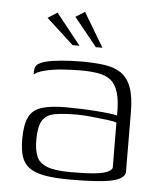

<svg xmlns="http://www.w3.org/2000/svg" viewBox="-46 -619 562 667"><g transform="rotate(5 234.5 -285.5)"><path d="M224 7Q168 7 133 0.5Q98 -6 79 -20.5Q60 -35 52.5 -59Q45 -83 45 -118Q45 -169 58 -195.5Q71 -222 102 -232Q133 -242 186 -242Q211 -242 239.5 -241Q268 -240 294.5 -238Q321 -236 340.5 -233.5Q360 -231 366 -229Q367 -279 358 -308.5Q349 -338 331.5 -351.5Q314 -365 288 -369.5Q262 -374 229 -374Q196 -374 163 -371.5Q130 -369 103.5 -362.5Q77 -356 65 -346V-357Q65 -376 78 -383.5Q91 -391 105 -394Q123 -399 157.5 -402Q192 -405 227 -405Q274 -405 308.5 -400Q343 -395 366 -379Q389 -363 401 -330.5Q413 -298 413 -242L414 -34Q410 -12 367.5 -2.5Q325 7 224 7ZM223 -19Q275 -19 304.5 -22Q334 -25 348.5 -31Q363 -37 367 -46L366 -204Q358 -208 332.5 -211Q307 -214 277.5 -217Q248 -220 227 -220Q179 -220 149.5 -214.5Q120 -209 107 -188Q94 -167 94 -120Q94 -86 103 -63.5Q112 -41 139.5 -30Q167 -19 223 -19ZM191 -459 96 -546 129 -567 215 -459ZM272 -459 192 -558 224 -578 295 -459Z"/></g></svg>

Font: Genos Light
Style: Regular
Weight: 300
Designer: Robert E. Leuschke
Foundry: Robert E. Leuschke
Version: Version 1.010